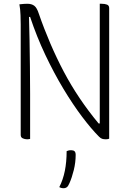

<svg xmlns="http://www.w3.org/2000/svg" viewBox="-20 -730 690 1020"><path d="M140 8Q132 10 124 10Q112 10 101 5Q90 0 90 -13V-600Q90 -617 89 -649Q88 -681 83 -707Q109 -710 125 -710Q148 -710 162 -699.5Q176 -689 186 -658Q243 -493 319 -349Q395 -205 504 -74H510V-710H520Q537 -710 548.5 -705.5Q560 -701 560 -687V7Q551 10 543 10Q531 10 523 7.5Q515 5 506 -4Q465 -45 416 -110Q367 -175 317 -258Q267 -341 221 -438Q175 -535 140 -640H134Q136 -584 137 -516Q138 -448 139 -375.5Q140 -303 140 -232Q140 -161 140 -98ZM334 73Q339 71 344 69.5Q349 68 358 68Q370 68 376 73.5Q382 79 382 93Q382 133 372 173.5Q362 214 349 243Q342 260 334.5 265Q327 270 319 270Q305 270 295 264Q315 225 324.5 177.5Q334 130 334 73Z"/></svg>

Font: Recursive Sn Csl St Lt
Style: Regular
Weight: 300
Version: Version 1.079;hotconv 1.0.112;makeotfexe 2.5.65598; ttfautoh